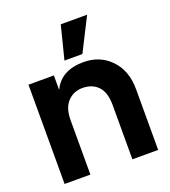

<svg xmlns="http://www.w3.org/2000/svg" viewBox="-136 -845 837 945"><g transform="rotate(-20 282.5 -372.5)"><path d="M247 -571 291 -745H429L341 -571ZM40 0V-520H173V-444Q214 -532 332 -532Q418 -532 474 -473.5Q530 -415 530 -318V0H395V-285Q395 -350 365 -382Q335 -414 283 -414Q237 -414 206 -381.5Q175 -349 175 -285V0Z"/></g></svg>

Font: Cal Sans
Style: Regular
Weight: 400
Designer: Designer Mark Davis DBA MarkFonts
Foundry: Designer Mark Davis DBA MarkFonts
Version: Version 1.000